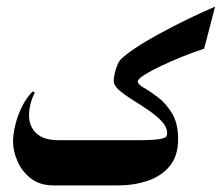

<svg xmlns="http://www.w3.org/2000/svg" viewBox="-20 -561 671 581"><path d="M292 0H141.1Q100.6 0 73.5 -21Q46.4 -42 33 -72.8Q19.5 -103.5 19.5 -133.3Q19.5 -154.3 26.1 -182.1Q32.7 -210 46.1 -237.5Q59.6 -265.1 79.1 -284.7L85.4 -280.8Q76.2 -262.7 72 -245.1Q67.9 -227.5 67.9 -211.9Q67.9 -178.2 90.1 -157.5Q112.3 -136.7 158.2 -136.7H294.9Q300.8 -136.7 304.7 -125Q308.6 -113.3 310.3 -97.9Q312 -82.5 312 -72.3Q312 -61 309.6 -43.7Q307.1 -26.4 302.7 -13.2Q298.3 0 292 0ZM630.9 -541 597.7 -413.6Q568.4 -404.3 533.7 -390.4Q499 -376.5 467.8 -361.6Q436.5 -346.7 416.7 -334.2Q397 -321.8 397 -314.5Q397 -305.7 415.5 -295.2Q434.1 -284.7 458 -266.6Q481.9 -248.5 500.5 -218.3Q519 -188 519 -139.6Q519 -89.8 494.1 -59.1Q469.2 -28.3 427.7 -14.2Q386.2 0 336.9 0H290.5Q280.8 0 271.2 -20Q261.7 -40 261.7 -68.4Q261.7 -97.2 271.2 -116.9Q280.8 -136.7 290.5 -136.7H395Q442.4 -136.7 461.2 -139.9Q480 -143.1 482.9 -147.7Q485.8 -152.3 485.8 -157.2Q485.8 -176.3 469.5 -193.8Q453.1 -211.4 429.2 -227.5Q405.3 -243.7 381.1 -258.8Q356.9 -273.9 340.6 -288.1Q324.2 -302.2 324.2 -315.9Q324.2 -329.6 330.3 -350.3Q336.4 -371.1 344.2 -379.9Q357.9 -394.5 388.4 -414.8Q418.9 -435.1 459.7 -457.5Q500.5 -480 545.2 -501.7Q589.8 -523.4 630.9 -541Z"/></svg>

Font: Lateef ExtraBold
Style: Regular
Weight: 800
Designer: SIL International
Foundry: SIL International
Version: Version 4.200